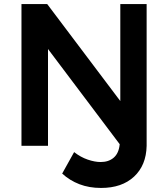

<svg xmlns="http://www.w3.org/2000/svg" viewBox="-20 -720 830 948"><path d="M704 -700V0Q702 96 642 152Q582 208 479 208Q420 208 372 189.5Q324 171 287 137L346 31Q378 56 413 68Q448 80 477 80Q517 80 542 58Q567 36 571 -8L217 -478V0H86V-700H213L574 -221V-700Z"/></svg>

Font: QuotatisMedium
Style: Regular
Weight: 500
Designer: Julieta Ulanovsky
Foundry: Quotatis-Medium
Version: Version 4.000;PS 004.000;hotconv 1.0.88;makeotf.lib2.5.64775